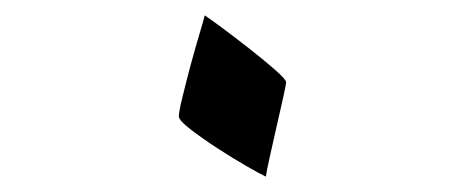

<svg xmlns="http://www.w3.org/2000/svg" viewBox="-20 -272 607 250"><path d="M352.5 -165Q352.5 -162.1 348.9 -145.8Q345.2 -129.4 340.3 -107.9Q335.4 -86.4 331.3 -67.9Q327.1 -49.3 326.2 -42Q319.8 -44.9 301.5 -55.4Q283.2 -65.9 262.9 -79.1Q242.7 -92.3 227.8 -103.8Q212.9 -115.2 212.9 -120.6Q212.9 -126.5 217.3 -144.5Q221.7 -162.6 227.5 -184.6Q233.4 -206.5 239 -225.3Q244.6 -244.1 246.6 -252Q252 -248.5 268.8 -236.1Q285.6 -223.6 304.9 -208.5Q324.2 -193.4 338.4 -180.9Q352.5 -168.5 352.5 -165Z"/></svg>

Font: Rohingya Solluk
Style: Regular
Weight: 400
Designer: SIL International
Foundry: SIL International
Version: Version 1.001